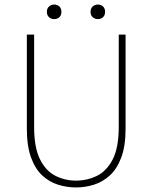

<svg xmlns="http://www.w3.org/2000/svg" viewBox="-20 -812 670 844"><path d="M314 12Q274 12 235.5 0Q197 -12 166 -40.5Q135 -69 116.5 -119.5Q98 -170 98 -246V-660H130V-254Q130 -163 156 -111.5Q182 -60 224 -39Q266 -18 314 -18Q363 -18 406 -39Q449 -60 475.5 -111.5Q502 -163 502 -254V-660H532V-246Q532 -170 513 -119.5Q494 -69 462.5 -40.5Q431 -12 392.5 0Q354 12 314 12ZM410 -728Q397 -728 387.5 -736.5Q378 -745 378 -760Q378 -775 387.5 -783.5Q397 -792 410 -792Q424 -792 433 -783.5Q442 -775 442 -760Q442 -745 433 -736.5Q424 -728 410 -728ZM218 -728Q205 -728 195.5 -736.5Q186 -745 186 -760Q186 -775 195.5 -783.5Q205 -792 218 -792Q232 -792 241 -783.5Q250 -775 250 -760Q250 -745 241 -736.5Q232 -728 218 -728Z"/></svg>

Font: Assistant ExtraLight ExtraLight
Style: Regular
Weight: 250
Version: Version 3.000